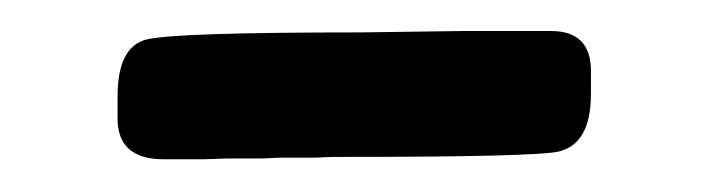

<svg xmlns="http://www.w3.org/2000/svg" viewBox="-20 -339 450 122"><path d="M84 -237.8Q54.7 -237.8 54.7 -263.7V-277.8Q54.7 -309.6 73.5 -314Q92.3 -318.4 208 -318.4L274.9 -319.3H330.1Q355.5 -319.3 355.5 -293.9V-279.3Q355.5 -247.6 335 -242.7Q320.3 -239.3 198.2 -239.3H190.9L179.7 -238.8H157.7L146.5 -238.3H124.5L109.4 -237.8Z"/></svg>

Font: Averia Sans Libre
Style: Regular
Weight: 400
Version: Version 1.002